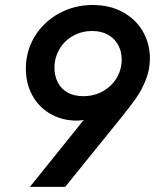

<svg xmlns="http://www.w3.org/2000/svg" viewBox="-20 -748 620 768"><path d="M579.6 -514.6Q579.6 -470.7 564.2 -431.2Q548.8 -391.6 527.6 -360.4Q506.3 -329.1 471.7 -286.1L240.7 -0.5H99.6L314.9 -268.1Q301.3 -265.6 286.6 -265.6Q229.5 -265.6 183.1 -291.7Q136.7 -317.9 110.1 -365.2Q83.5 -412.6 83.5 -473.6Q83.5 -543.9 118.9 -602.1Q154.3 -660.2 215.6 -694.1Q276.9 -728 351.1 -728Q419.9 -728 471.9 -699.2Q523.9 -670.4 551.8 -621.6Q579.6 -572.8 579.6 -514.6ZM197.8 -477.1Q197.8 -445.8 210.4 -419.9Q223.1 -394 249 -378.7Q274.9 -363.3 313 -363.3Q356.4 -363.3 391.6 -383.1Q426.8 -402.8 446.8 -436.5Q466.8 -470.2 466.8 -509.8Q466.8 -542.5 452.6 -568.4Q438.5 -594.2 411.9 -609.1Q385.3 -624 348.6 -624Q306.2 -624 271.5 -604.2Q236.8 -584.5 217.3 -550.5Q197.8 -516.6 197.8 -477.1Z"/></svg>

Font: Reddit Sans Fudge SmBold Italic
Style: Regular
Weight: 600
Italic angle: -11.25°
Designer: Stephen Hutchings
Version: Version 1.013